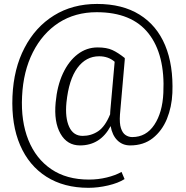

<svg xmlns="http://www.w3.org/2000/svg" viewBox="-20 -713 923 955"><path d="M419.9 221.2Q297.9 221.2 210.9 166Q124 110.8 80.1 9Q36.1 -92.8 42 -233.4Q47.9 -372.1 102.1 -475.1Q155.8 -578.6 248.3 -636Q340.8 -693.4 462.9 -693.4Q588.9 -693.4 674.3 -640.1Q759.8 -586.9 801.3 -487.8Q842.8 -388.7 837.4 -250.5Q834.5 -181.2 810.1 -121.1Q785.6 -62 740 -25.9Q694.3 10.3 627.4 10.3Q589.4 10.3 563.7 -15.1Q538.1 -40.5 530.3 -85.9Q479 10.3 377.9 10.3Q314 10.3 280.8 -48.1Q247.6 -106.4 256.8 -203.1Q264.2 -285.6 293 -347.7Q321.8 -409.2 366.2 -443.1Q410.6 -477.1 465.3 -477.1Q510.7 -477.1 538.8 -464.1Q566.9 -451.2 600.6 -424.3V-416.5L576.7 -143.1Q573.7 -99.1 581.5 -75.7Q589.4 -51.3 604.5 -41.3Q619.6 -31.2 637.7 -31.2Q707 -31.2 747.6 -92.3Q788.1 -153.3 792.5 -250.5Q801.8 -440.9 718.8 -546.6Q635.7 -652.3 460.9 -652.3Q354 -652.3 272.5 -600.1Q191.4 -547.4 143.6 -453.1Q95.7 -358.9 89.8 -233.4Q83.5 -110.8 121.1 -16.6Q158.7 76.7 234.9 128.4Q311 180.2 422.4 180.2Q468.3 180.2 511.2 169.7Q554.2 159.2 584.5 142.1L599.6 177.7Q567.9 197.8 517.6 209.5Q467.3 221.2 419.9 221.2ZM391.1 -37.1Q433.6 -37.1 468.3 -60.3Q502.9 -83.5 527.8 -144.5Q527.8 -148.9 528.1 -153.6Q528.3 -158.2 528.8 -163.6L550.3 -405.8Q519 -433.1 473.1 -433.1Q407.7 -433.1 365 -375.2Q322.3 -317.4 310.5 -203.1Q303.2 -127.4 324 -82.3Q344.7 -37.1 391.1 -37.1Z"/></svg>

Font: Suwannaphum Light
Style: Regular
Weight: 300
Designer: Danh Hong
Version: Version 8.002; ttfautohint (v1.8.3)